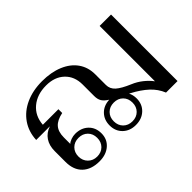

<svg xmlns="http://www.w3.org/2000/svg" viewBox="-93 -852 1143 1143"><g transform="rotate(-45 478.5 -280.0)"><path d="M885 -560V0H788Q769 -47 731 -82Q693 -117 636 -147L628 -151Q640 -129 640 -99Q640 -51 608 -20.5Q576 10 525 10Q475 10 443.5 -20.5Q412 -51 412 -99Q412 -146 441.5 -176.5Q471 -207 519 -209Q492 -226 481.5 -243.5Q471 -261 471 -288V-385Q471 -453 428 -494Q385 -535 313 -535Q237 -535 188 -494Q139 -453 134 -383H265V-351Q215 -341 192 -315Q169 -289 169 -241V-187Q178 -196 196 -202.5Q214 -209 232 -209Q282 -209 313.5 -179Q345 -149 345 -100Q345 -51 310 -20.5Q275 10 219 10Q150 10 111.5 -27Q73 -64 73 -131V-222Q73 -269 94.5 -301Q116 -333 157 -347H42Q45 -414 80 -464.5Q115 -515 175.5 -542.5Q236 -570 314 -570Q390 -570 447.5 -546Q505 -522 536 -478Q567 -434 567 -375V-285Q567 -252 592.5 -229Q618 -206 677 -181Q711 -167 740 -144Q769 -121 789 -94V-560ZM150 -99Q150 -65 172.5 -42.5Q195 -20 229 -20Q264 -20 286 -42Q308 -64 308 -99Q308 -134 286 -156Q264 -178 229 -178Q194 -178 172 -156Q150 -134 150 -99ZM605 -99Q605 -134 583 -156Q561 -178 526 -178Q491 -178 469 -156Q447 -134 447 -99Q447 -64 469 -42Q491 -20 526 -20Q561 -20 583 -42Q605 -64 605 -99Z"/></g></svg>

Font: Fahkwang
Style: Regular
Weight: 400
Version: Version 1.000; ttfautohint (v1.6)